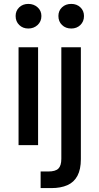

<svg xmlns="http://www.w3.org/2000/svg" viewBox="-20 -743 508 983"><path d="M75 0V-501H175V0ZM125 -597Q97 -597 78.5 -615Q60 -633 60 -661Q60 -688 78.5 -705.5Q97 -723 125 -723Q153 -723 172.5 -705.5Q192 -688 192 -661Q192 -633 172.5 -615Q153 -597 125 -597ZM188 220V135H227Q264 135 279 120Q294 105 294 70V-501H394V72Q394 124 376.5 157Q359 190 325 205Q291 220 243 220ZM345 -597Q316 -597 297.5 -615Q279 -633 279 -661Q279 -688 297.5 -705.5Q316 -723 345 -723Q373 -723 391.5 -705.5Q410 -688 410 -661Q410 -633 391.5 -615Q373 -597 345 -597Z"/></svg>

Font: DMSans_18ptMedium
Style: Regular
Weight: 500
Designer: Colophon Foundry, Jonny Pinhorn
Foundry: Colophon Foundry
Version: Version 4.004;gftools[0.9.30]